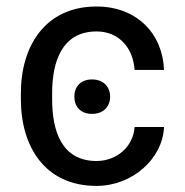

<svg xmlns="http://www.w3.org/2000/svg" viewBox="-20 -573 580 602"><path d="M213.1 -269.9C213.1 -240.1 231.5 -215.9 268.5 -215.9C305.4 -215.9 325.3 -240.1 325.3 -269.9C325.3 -299.7 305.4 -323.9 268.5 -323.9C231.5 -323.9 213.1 -299.7 213.1 -269.9ZM45.5 -261.4C45.5 -113.6 120.7 9.9 282.7 9.9C394.9 9.9 490.1 -75.3 494.3 -174.7H402C397.7 -112.2 345.2 -68.2 282.7 -68.2C171.9 -68.2 143.5 -164.8 143.5 -261.4V-281.2C143.5 -377.8 173.3 -474.4 282.7 -474.4C353.7 -474.4 397.7 -421.9 402 -353.7H494.3C490.1 -467.3 409.1 -552.6 282.7 -552.6C122.2 -552.6 45.5 -429 45.5 -281.2Z"/></svg>

Font: Magic Ui Pro
Style: Regular
Weight: 400
Designer: Stefan Endress, Andreas Faust
Version: Version 1.000;FEAKit 1.0